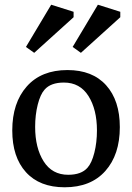

<svg xmlns="http://www.w3.org/2000/svg" viewBox="-20 -785 560 814"><path d="M32 -232Q32 -349 93.5 -418.5Q155 -488 266 -488Q372 -488 430 -423.5Q488 -359 488 -246Q488 -129 426.5 -60Q365 9 254 9Q148 9 90 -55Q32 -119 32 -232ZM269 -44Q325 -44 351 -74Q369 -94 380 -137.5Q391 -181 391 -232Q391 -321 355 -378Q319 -435 251 -435Q195 -435 169 -405Q151 -385 140 -341.5Q129 -298 129 -247Q129 -158 165 -101Q201 -44 269 -44ZM490 -735V-712L323 -561L288 -586L395 -765ZM292 -735V-712L125 -561L90 -586L197 -765Z"/></svg>

Font: Poly
Style: Regular
Weight: 400
Designer: Jos Nicols Silva Schwarzenberg
Foundry: Jose Nicolas Silva Schwarzenberg
Version: Version 1.001